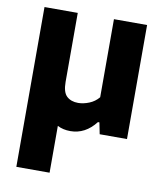

<svg xmlns="http://www.w3.org/2000/svg" viewBox="-85 -617 776 907"><g transform="rotate(10 303.0 -163.5)"><path d="M55 220V-546.5H214.5V-215.5Q214.5 -166 235 -147Q255.5 -128 289.5 -128Q314.5 -128 342 -139Q369.5 -150 388 -172.5V-547H547V0H416L405 -55H398Q348 9.5 276.5 9.5Q241.5 9.5 214.5 -4.5V220Z"/></g></svg>

Font: Encode Sans
Style: Bold
Weight: 700
Designer: Multiple Designers
Foundry: Impallari Type
Version: Version 3.002; ttfautohint (v1.8.3) -l 8 -r 50 -G 200 -x 14 